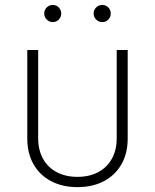

<svg xmlns="http://www.w3.org/2000/svg" viewBox="-20 -748 626 776"><path d="M293 8.3Q232.4 8.3 186.8 -15.6Q141.1 -39.6 115.7 -83.7Q90.3 -127.9 90.3 -188V-545.9H134.3V-189.5Q134.3 -141.1 154.1 -106Q173.8 -70.8 209.7 -52Q245.6 -33.2 293 -33.2Q340.8 -33.2 376.5 -52Q412.1 -70.8 431.9 -106Q451.7 -141.1 451.7 -189.5V-545.9H496.1V-188Q496.1 -127.9 470.7 -83.7Q445.3 -39.6 399.7 -15.6Q354 8.3 293 8.3ZM393.6 -658.7Q378.9 -658.7 368.7 -668.9Q358.4 -679.2 358.4 -693.4Q358.4 -708 368.7 -718Q378.9 -728 393.6 -728Q407.7 -728 417.7 -717.8Q427.7 -707.5 427.7 -693.4Q427.7 -679.2 417.7 -668.9Q407.7 -658.7 393.6 -658.7ZM193.4 -658.7Q179.2 -658.7 168.9 -668.9Q158.7 -679.2 158.7 -693.4Q158.7 -708 168.9 -718Q179.2 -728 193.4 -728Q207.5 -728 217.5 -717.8Q227.5 -707.5 227.5 -693.4Q227.5 -679.2 217.5 -668.9Q207.5 -658.7 193.4 -658.7Z"/></svg>

Font: Inter ExtraLight
Style: Regular
Weight: 250
Designer: Rasmus Andersson
Foundry: rsms
Version: Version 4.001;git-66647c0bb